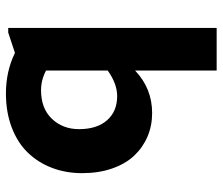

<svg xmlns="http://www.w3.org/2000/svg" viewBox="-72 -678 758 654"><g transform="rotate(90 307.0 -351.0)"><path d="M220.2 -710V-432.1Q281.2 -490.2 365.2 -490.2Q408.2 -490.2 445.3 -474.4Q482.4 -458.5 510.3 -429Q538.1 -399.4 554 -353.8Q569.8 -308.1 569.8 -252Q569.8 -196.8 552 -149.7Q534.2 -102.5 500.5 -67.4Q466.8 -32.2 414.8 -12.2Q362.8 7.8 297.9 7.8Q223.1 7.8 160.2 -22.9L90.8 0H75.2V-710ZM307.1 -371.1Q265.6 -371.1 220.2 -338.9V-128.9Q252.4 -111.8 287.1 -111.8Q349.6 -111.8 384.8 -148.9Q419.9 -186 419.9 -241.2Q419.9 -302.2 389.6 -336.7Q359.4 -371.1 307.1 -371.1Z"/></g></svg>

Font: IntelOne Mono Bold
Style: Regular
Weight: 700
Designer: Fred Shallcrass
Foundry: Frere-Jones Type LLC
Version: Version 1.200;hotconv 1.1.0;makeotfexe 2.6.0;FJTRelease1.2